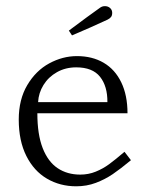

<svg xmlns="http://www.w3.org/2000/svg" viewBox="-20 -610 492 640"><path d="M42.5 -211.5Q42.5 -278.5 71 -326.5Q99.5 -374.5 144.2 -398.8Q189 -423 236.5 -423Q287.5 -423 325.5 -400.8Q363.5 -378.5 384.2 -335.5Q405 -292.5 405 -232.5H104.5Q104.5 -162 122.2 -116.5Q140 -71 172 -49.5Q204 -28 247.5 -28Q275 -28 299 -37.8Q323 -47.5 343.5 -62.5Q364 -77.5 395 -104L416.5 -76Q381.5 -47 355.8 -29.5Q330 -12 299.5 -0.5Q269 11 234 11Q180 11 136.5 -14.5Q93 -40 67.8 -90.2Q42.5 -140.5 42.5 -211.5ZM234 -385.5Q198.5 -385.5 170 -369.5Q141.5 -353.5 125 -326.8Q108.5 -300 107 -269.5H338Q338.5 -322.5 313.5 -354Q288.5 -385.5 234 -385.5ZM314.5 -585Q318.5 -587.5 322 -588.5Q325.5 -589.5 330 -589.5Q340 -589.5 347 -583.2Q354 -577 354 -567Q354 -558.5 350.2 -553.5Q346.5 -548.5 338.5 -544.5Q317.5 -534.5 281.2 -518.5Q245 -502.5 220 -492L209.5 -508Q230.5 -524 269.8 -552.8Q309 -581.5 314.5 -585Z"/></svg>

Font: Didactic
Style: Regular
Weight: 400
Designer: Tyler Finck
Foundry: Etcetera Type Co
Version: Version 3.007;FEAKit 1.0